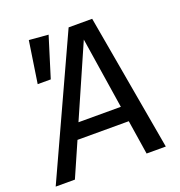

<svg xmlns="http://www.w3.org/2000/svg" viewBox="-159 -804 853 911"><g transform="rotate(-20 267.5 -348.5)"><path d="M400 -173H141L65 0H-32L284 -689H403L524 0H427ZM388 -250 332 -610 174 -250ZM183 -689 120 -486H54L86 -697Z"/></g></svg>

Font: Fira Sans
Style: Italic
Weight: 400
Italic angle: -8°
Designer: bBox Type GmbH & Carrois Corporate GbR & Edenspiekermann AG
Foundry: bBox Type GmbH & Carrois Corporate GbR & Edenspiekermann AG
Version: Version 4.301